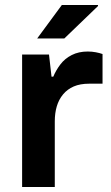

<svg xmlns="http://www.w3.org/2000/svg" viewBox="-20 -744 440 764"><path d="M68 0V-527H175L185 -439H192Q203 -465 220.5 -488Q238 -511 265.5 -525Q293 -539 329 -539Q346 -539 361.5 -536Q377 -533 388 -529V-411H335Q299 -411 273.5 -400Q248 -389 231 -368.5Q214 -348 206 -321Q198 -294 198 -261V0ZM128 -591 226 -724H370V-720L236 -591Z"/></svg>

Font: Archivo SemiExpanded SemiBold
Style: Regular
Weight: 600
Width: 6
Designer: Hector Gatti
Foundry: Omnibus-Type
Version: Version 2.001